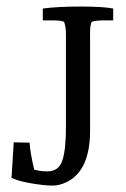

<svg xmlns="http://www.w3.org/2000/svg" viewBox="-20 -512 389 593"><path d="M112.2 -485.7Q159.2 -491.8 228.6 -491.8Q298 -491.8 329.6 -485.7V-449H299Q277.6 -449 263.3 -444.9Q257.1 -430.6 258.2 -404.1V-108.2Q258.2 14.3 186.7 50Q164.3 61.2 140.8 61.2Q117.3 61.2 75.5 54.1Q33.7 46.9 15.3 36.7Q15.3 35.7 16.3 28.6L17.3 9.2Q18.4 -4.1 19.4 -24Q20.4 -43.9 22.4 -72.4L71.4 -71.4Q73.5 -38.8 85.7 12.2Q92.9 13.3 101 15.3Q109.2 17.3 126.5 17.3Q161.2 17.3 172.4 -15.8Q183.7 -49 183.7 -120.4V-404.1Q183.7 -431.6 177.6 -444.9Q168.4 -449 142.9 -449H112.2Z"/></svg>

Font: Suravaram
Style: Regular
Weight: 400
Designer: Purushoth Kumar Guthula
Foundry: SiliconAndhra, USA.
Version: Version 1.0.4; ttfautohint (v1.2.42-39fb)